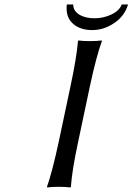

<svg xmlns="http://www.w3.org/2000/svg" viewBox="-20 -827 587 850"><path d="M546.9 -807.1Q531.7 -755.9 485.6 -724.9Q439.5 -693.8 388.2 -693.8Q337.4 -693.8 306.2 -719.5Q274.9 -745.1 274.9 -789.1Q274.9 -801.3 275.9 -807.1H304.2Q304.2 -778.8 330.8 -762.5Q357.4 -746.1 398.9 -746.1Q437.5 -746.1 472.9 -762.7Q508.3 -779.3 519 -807.1ZM377.9 -645Q411.1 -645 429.2 -647.9L431.2 -645Q407.2 -581.1 377.9 -444.8L326.2 -200.2Q298.8 -73.2 293.9 0L291 2.9Q272.5 0 241.2 0Q207 0 189 2.9L188 0Q211.9 -68.4 240.2 -200.2L292 -444.8Q318.8 -569.8 325.2 -645L327.1 -647.9Q345.7 -645 377.9 -645Z"/></svg>

Font: Linear Smooth
Style: Italic
Weight: 400
Designer: Philipp H. Poll, Flanker
Foundry: Philipp H. Poll, reworked by Flanker
Version: Version 1.061 | FøM Fix